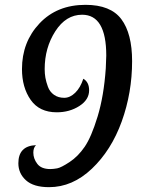

<svg xmlns="http://www.w3.org/2000/svg" viewBox="-20 -770 587 795"><path d="M56 -94Q56 -166 129 -169Q118 -158 118 -138Q118 -113 134.5 -91.5Q151 -70 188 -70Q201 -70 217 -73Q233 -76 268 -99Q303 -122 330.5 -162Q358 -202 384 -287Q410 -372 418 -487Q420 -525 420 -540Q420 -709 320 -709Q253 -709 209 -640.5Q165 -572 165 -484Q165 -465 168 -448Q171 -431 178.5 -410.5Q186 -390 203.5 -377.5Q221 -365 246 -365Q270 -365 291.5 -386Q313 -407 325 -444Q349 -430 349 -396Q349 -357 308.5 -331Q268 -305 215 -305Q143 -305 107 -356.5Q71 -408 71 -484Q71 -596 143.5 -673Q216 -750 334 -750Q438 -750 482.5 -690.5Q527 -631 527 -517Q527 -386 484 -267Q441 -148 360.5 -71.5Q280 5 183 5Q119 5 87.5 -23.5Q56 -52 56 -94Z"/></svg>

Font: Lobster Two
Style: Italic
Weight: 400
Designer: Pablo Impallari
Foundry: Pablo Impallari. www.impallari.com
Version: Version 1.006